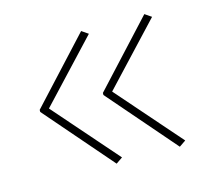

<svg xmlns="http://www.w3.org/2000/svg" viewBox="-67 -533 584 537"><g transform="rotate(-15 225.5 -265.0)"><path d="M392 -73 223 -268V-274L392 -457L411 -444L249 -271L411 -86ZM209 -73 40 -268V-274L209 -457L228 -444L66 -271L228 -86Z"/></g></svg>

Font: Mach Thin
Style: Regular
Weight: 250
Version: Version 1.002